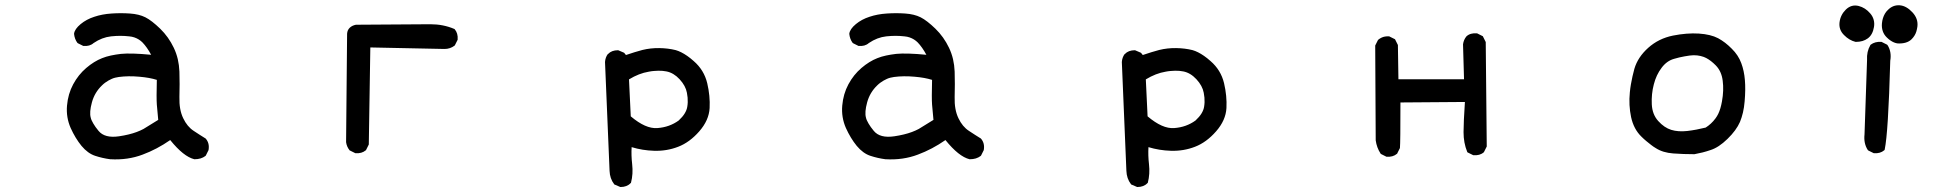

<svg xmlns="http://www.w3.org/2000/svg" viewBox="-20 -585 7540 743"><path d="M406.2 31.2Q376.5 27.3 348.6 18.1Q319.8 8.8 295.4 -20.5Q271.5 -49.8 253.4 -89.8Q235.4 -130.9 239.3 -176.3Q243.2 -221.7 263.2 -258.8Q283.2 -295.9 313.5 -321.8Q343.8 -347.7 375 -359.9Q390.6 -366.2 408.9 -370.1Q427.2 -374 448.2 -376.5Q487.3 -380.4 564.9 -373Q548.8 -402.8 531.2 -420.9Q524.9 -427.2 517.1 -432.1Q509.3 -437 500 -440.2Q490.7 -443.4 480 -444.3Q471.2 -445.3 462.6 -445.8Q454.1 -446.3 445.6 -446.3Q437 -446.3 428 -445.8Q418.9 -445.3 409.7 -444.3Q374.5 -440.4 342.3 -418.5Q334.5 -411.6 324.7 -408.9Q314.9 -406.2 303.2 -407.2H302.2L301.3 -407.7L281.7 -417.5L280.3 -418.5L279.3 -419.4Q273.9 -426.8 270.8 -435.3Q267.6 -443.8 266.6 -453.6V-454.1V-454.6Q269 -472.7 292 -491.7Q314.5 -510.3 344.7 -520Q375 -530.3 411.6 -532.7Q448.2 -535.2 482.9 -532.7Q518.1 -530.3 542.5 -518.1Q555.2 -511.7 569.3 -500.7Q583.5 -489.7 599.9 -473.9Q616.2 -458 629.4 -439.5Q642.6 -420.9 652.6 -399.9Q662.6 -378.9 668 -356Q673.3 -333 674.3 -308.1Q675.8 -259.8 674.3 -209.5Q672.9 -160.6 689 -127.4Q704.6 -94.7 729.5 -78.6Q742.2 -70.3 753.4 -63Q764.6 -55.7 774.4 -49.8L775.4 -49.3L775.9 -48.8Q791.5 -31.2 787.1 -4.9V-3.9L786.6 -3.4L776.9 16.1L775.9 17.6L774.9 18.6Q766.6 24.9 756.1 28.1Q745.6 31.2 733.4 31.2H732.9H731.9Q690.4 21 638.7 -43Q587.4 -7.3 532.2 13.2Q474.6 35.2 406.7 31.2ZM535.2 -85.9 592.3 -121.1Q588.9 -156.2 586.9 -180.2Q585 -205.1 586.9 -275.9Q559.1 -284.7 519.5 -288.1Q476.6 -292 439.9 -287.1Q432.6 -286.1 425.8 -284.4Q418.9 -282.7 412.4 -279.8Q405.8 -276.9 399.4 -273.2Q393.1 -269.5 387 -265.1Q380.9 -260.7 375 -254.9Q346.2 -227.5 335.7 -189Q325.2 -150.4 331.1 -129.9Q332 -125 334.7 -119.1Q337.4 -113.3 341.1 -106.9Q344.7 -100.6 349.9 -93.3Q355 -85.9 361.3 -78.6Q385.3 -49.3 440.9 -57.6Q460.4 -60.5 477.5 -64.7Q494.6 -68.8 509 -74.2Q523.4 -79.6 535.2 -85.9Z M1354 7.3 1334.5 -2.4 1333 -2.9 1332.5 -3.9Q1321.8 -17.1 1319.3 -34.7V-35.2L1323.2 -454.1V-454.6Q1324.2 -468.8 1333.3 -477.5Q1342.3 -486.3 1357.4 -489.3H1357.9H1358.4L1645.5 -491.2Q1695.3 -491.2 1737.8 -473.1L1738.8 -472.7L1739.7 -471.7Q1752.9 -456.1 1751 -432.1V-431.2L1750.5 -430.2L1740.7 -410.6L1739.7 -409.2L1738.8 -408.2Q1721.7 -395.5 1700.2 -395.5L1413.1 -401.4L1407.2 -27.3V-25.9L1406.7 -24.9L1397 -5.4L1396.5 -3.9L1395.5 -3.4Q1379.9 9.8 1356 7.8H1355Z M2379.4 138.2 2358.9 129.4 2357.4 128.9 2356.4 127.4Q2348.1 116.7 2343.8 103.8Q2339.4 90.8 2338.9 76.2Q2337.9 49.3 2321.3 -344.2V-344.7V-345.2Q2321.8 -353.5 2324.5 -361.3Q2327.1 -369.1 2332 -375.5L2332.5 -376H2333Q2339.8 -383.3 2349.6 -387Q2359.4 -390.6 2371.1 -390.6H2372.1L2373.5 -390.1L2394 -381.3L2395 -380.9L2396 -379.9L2402.3 -372.1Q2436.5 -383.8 2465.8 -391.6Q2497.6 -399.4 2531.5 -398.9Q2565.4 -398.4 2594.7 -391.1Q2605 -388.2 2616.2 -382.6Q2627.4 -377 2639.4 -368.7Q2651.4 -360.4 2664.6 -348.6Q2704.6 -314 2716.8 -263.2Q2728.5 -213.4 2726.1 -167Q2723.6 -119.6 2686 -76.7Q2648.9 -34.2 2604.5 -17.1Q2560.5 0 2511.2 -1.5Q2465.8 -2.9 2424.3 -15.6Q2422.4 16.6 2426.3 49.8Q2430.7 88.4 2421.9 121.6L2421.4 123L2419.9 124Q2413.1 131.3 2403.3 135Q2393.6 138.7 2381.8 138.7H2380.9ZM2606.4 -118.7Q2621.6 -132.8 2629.6 -146Q2637.7 -159.2 2639.6 -171.9Q2641.1 -180.7 2641.4 -189.5Q2641.6 -198.2 2640.9 -207.5Q2640.1 -216.8 2638.2 -226.1Q2633.3 -252.9 2609.9 -278.3Q2586.9 -303.2 2559.1 -308.6Q2551.8 -310.1 2543.9 -310.8Q2536.1 -311.5 2527.6 -311.3Q2519 -311 2509.8 -310.3Q2500.5 -309.6 2490.7 -307.6Q2452.6 -301.3 2414.1 -277.8L2420.9 -134.8Q2478.5 -85.9 2523.9 -89.4Q2570.8 -92.8 2606.4 -118.7Z M3406.2 31.2Q3376.5 27.3 3348.6 18.1Q3319.8 8.8 3295.4 -20.5Q3271.5 -49.8 3253.4 -89.8Q3235.4 -130.9 3239.3 -176.3Q3243.2 -221.7 3263.2 -258.8Q3283.2 -295.9 3313.5 -321.8Q3343.8 -347.7 3375 -359.9Q3390.6 -366.2 3408.9 -370.1Q3427.2 -374 3448.2 -376.5Q3487.3 -380.4 3564.9 -373Q3548.8 -402.8 3531.2 -420.9Q3524.9 -427.2 3517.1 -432.1Q3509.3 -437 3500 -440.2Q3490.7 -443.4 3480 -444.3Q3471.2 -445.3 3462.6 -445.8Q3454.1 -446.3 3445.6 -446.3Q3437 -446.3 3428 -445.8Q3418.9 -445.3 3409.7 -444.3Q3374.5 -440.4 3342.3 -418.5Q3334.5 -411.6 3324.7 -408.9Q3314.9 -406.2 3303.2 -407.2H3302.2L3301.3 -407.7L3281.7 -417.5L3280.3 -418.5L3279.3 -419.4Q3273.9 -426.8 3270.8 -435.3Q3267.6 -443.8 3266.6 -453.6V-454.1V-454.6Q3269 -472.7 3292 -491.7Q3314.5 -510.3 3344.7 -520Q3375 -530.3 3411.6 -532.7Q3448.2 -535.2 3482.9 -532.7Q3518.1 -530.3 3542.5 -518.1Q3555.2 -511.7 3569.3 -500.7Q3583.5 -489.7 3599.9 -473.9Q3616.2 -458 3629.4 -439.5Q3642.6 -420.9 3652.6 -399.9Q3662.6 -378.9 3668 -356Q3673.3 -333 3674.3 -308.1Q3675.8 -259.8 3674.3 -209.5Q3672.9 -160.6 3689 -127.4Q3704.6 -94.7 3729.5 -78.6Q3742.2 -70.3 3753.4 -63Q3764.6 -55.7 3774.4 -49.8L3775.4 -49.3L3775.9 -48.8Q3791.5 -31.2 3787.1 -4.9V-3.9L3786.6 -3.4L3776.9 16.1L3775.9 17.6L3774.9 18.6Q3766.6 24.9 3756.1 28.1Q3745.6 31.2 3733.4 31.2H3732.9H3731.9Q3690.4 21 3638.7 -43Q3587.4 -7.3 3532.2 13.2Q3474.6 35.2 3406.7 31.2ZM3535.2 -85.9 3592.3 -121.1Q3588.9 -156.2 3586.9 -180.2Q3585 -205.1 3586.9 -275.9Q3559.1 -284.7 3519.5 -288.1Q3476.6 -292 3439.9 -287.1Q3432.6 -286.1 3425.8 -284.4Q3418.9 -282.7 3412.4 -279.8Q3405.8 -276.9 3399.4 -273.2Q3393.1 -269.5 3387 -265.1Q3380.9 -260.7 3375 -254.9Q3346.2 -227.5 3335.7 -189Q3325.2 -150.4 3331.1 -129.9Q3332 -125 3334.7 -119.1Q3337.4 -113.3 3341.1 -106.9Q3344.7 -100.6 3349.9 -93.3Q3355 -85.9 3361.3 -78.6Q3385.3 -49.3 3440.9 -57.6Q3460.4 -60.5 3477.5 -64.7Q3494.6 -68.8 3509 -74.2Q3523.4 -79.6 3535.2 -85.9Z M4379.4 138.2 4358.9 129.4 4357.4 128.9 4356.4 127.4Q4348.1 116.7 4343.8 103.8Q4339.4 90.8 4338.9 76.2Q4337.9 49.3 4321.3 -344.2V-344.7V-345.2Q4321.8 -353.5 4324.5 -361.3Q4327.1 -369.1 4332 -375.5L4332.5 -376H4333Q4339.8 -383.3 4349.6 -387Q4359.4 -390.6 4371.1 -390.6H4372.1L4373.5 -390.1L4394 -381.3L4395 -380.9L4396 -379.9L4402.3 -372.1Q4436.5 -383.8 4465.8 -391.6Q4497.6 -399.4 4531.5 -398.9Q4565.4 -398.4 4594.7 -391.1Q4605 -388.2 4616.2 -382.6Q4627.4 -377 4639.4 -368.7Q4651.4 -360.4 4664.6 -348.6Q4704.6 -314 4716.8 -263.2Q4728.5 -213.4 4726.1 -167Q4723.6 -119.6 4686 -76.7Q4648.9 -34.2 4604.5 -17.1Q4560.5 0 4511.2 -1.5Q4465.8 -2.9 4424.3 -15.6Q4422.4 16.6 4426.3 49.8Q4430.7 88.4 4421.9 121.6L4421.4 123L4419.9 124Q4413.1 131.3 4403.3 135Q4393.6 138.7 4381.8 138.7H4380.9ZM4606.4 -118.7Q4621.6 -132.8 4629.6 -146Q4637.7 -159.2 4639.6 -171.9Q4641.1 -180.7 4641.4 -189.5Q4641.6 -198.2 4640.9 -207.5Q4640.1 -216.8 4638.2 -226.1Q4633.3 -252.9 4609.9 -278.3Q4586.9 -303.2 4559.1 -308.6Q4551.8 -310.1 4543.9 -310.8Q4536.1 -311.5 4527.6 -311.3Q4519 -311 4509.8 -310.3Q4500.5 -309.6 4490.7 -307.6Q4452.6 -301.3 4414.1 -277.8L4420.9 -134.8Q4478.5 -85.9 4523.9 -89.4Q4570.8 -92.8 4606.4 -118.7Z M5344.2 21 5324.7 11.2 5323.2 10.3 5322.3 8.8Q5307.6 -13.7 5303.7 -42V-42.5V-43L5301.8 -407.2V-408.7L5302.2 -409.7L5312 -429.2L5312.5 -430.2L5313.5 -431.2Q5319.3 -436 5325.9 -439.2Q5332.5 -442.4 5339.8 -443.6Q5347.2 -444.8 5355 -444.3H5356L5356.9 -443.8L5376.5 -434.1L5378.4 -433.1L5379.4 -431.2L5389.2 -411.6L5389.6 -410.6V-409.2L5391.6 -278.3H5645.5L5641.6 -413.1V-413.6Q5644 -431.2 5654.8 -444.3L5655.3 -444.8Q5663.1 -451.7 5673.1 -454.3Q5683.1 -457 5694.8 -456.1H5695.8L5696.8 -455.6L5716.3 -445.8L5718.3 -444.8L5719.2 -442.9L5729 -423.3L5729.5 -422.4V-420.9L5733.4 -19.5V-18.1L5732.9 -17.1L5723.1 2.4L5722.7 3.9L5721.7 4.4Q5713.9 11.2 5703.9 13.9Q5693.8 16.6 5682.1 15.6H5681.2L5680.2 15.1L5660.6 5.4L5658.7 4.4L5657.7 2.4Q5643.6 -32.2 5643.6 -73.7Q5643.6 -93.3 5645 -122.8Q5646.5 -152.3 5648.9 -190.4L5399.4 -188.5Q5399.4 -32.7 5397.5 -13.2V-12.2L5397 -11.2L5387.2 8.3L5386.7 9.8L5385.7 10.3Q5370.1 23.4 5346.2 21.5H5345.2Z M6536.1 11.7Q6494.1 11.7 6455.1 8.8Q6415 5.9 6387.7 -11.7Q6378.4 -17.1 6369.4 -24.2Q6360.4 -31.2 6350.8 -39.1Q6341.3 -46.9 6332 -56.2Q6302.2 -85 6292 -131.8Q6282.2 -178.2 6287.1 -227.1Q6288.6 -243.2 6291.3 -258.8Q6293.9 -274.4 6297.4 -289.6Q6300.8 -304.7 6304.7 -318.8Q6317.9 -363.8 6358.2 -399.9Q6398.4 -436 6454.1 -447.3Q6508.3 -458 6554.2 -455.1Q6600.1 -452.1 6628.9 -437Q6656.7 -421.9 6681.6 -396.5Q6707 -371.6 6718.3 -340.8Q6729.5 -311 6732.4 -274.9Q6735.4 -239.3 6731.4 -192.9Q6729.5 -169.4 6724.9 -149.7Q6720.2 -129.9 6713.4 -113.3Q6699.2 -80.6 6665 -47.4Q6630.9 -14.2 6599.6 -4.4Q6584 1 6568.6 4.9Q6553.2 8.8 6537.1 11.7H6536.6ZM6580.6 -91.3Q6591.3 -98.1 6600.8 -106.9Q6610.4 -115.7 6618.7 -127Q6624.5 -134.8 6629.2 -144.3Q6633.8 -153.8 6637.5 -166Q6641.1 -178.2 6643.6 -192.4Q6651.4 -235.4 6646.5 -272.5Q6642.1 -309.1 6619.6 -332Q6615.2 -336.4 6610.6 -340.6Q6606 -344.7 6601.3 -348.4Q6596.7 -352.1 6592 -355Q6587.4 -357.9 6582.8 -360.4Q6578.1 -362.8 6573.2 -364.7Q6561 -369.1 6547.6 -370.6Q6534.2 -372.1 6519 -370.1Q6508.8 -368.7 6498.8 -366.9Q6488.8 -365.2 6478.8 -362.8Q6468.8 -360.4 6458.5 -357.4Q6430.2 -349.6 6410.2 -322.8Q6389.2 -295.4 6379.9 -258.3Q6370.1 -221.2 6372.1 -181.2Q6374 -142.1 6397 -116.7Q6420.4 -90.8 6447.3 -82.5Q6474.1 -74.2 6509.3 -78.1Q6526.4 -80.1 6544.7 -83.5Q6563 -86.9 6580.6 -91.3Z M7230 7.3 7210.4 -2.4 7209 -3.4 7208 -4.4Q7191.4 -29.8 7195.3 -64.9L7205.1 -352.5Q7203.1 -385.3 7217.8 -410.2L7218.3 -411.1L7219.2 -412.1Q7236.3 -424.8 7260.3 -422.9H7261.2L7262.2 -422.4L7281.7 -412.6L7283.2 -411.6L7284.2 -410.6Q7292.5 -397.9 7295.2 -382.3Q7297.9 -366.7 7294.9 -350.1Q7291 -209 7285.6 -124Q7280.3 -39.1 7273.4 -6.3L7272.9 -4.9L7271.5 -3.4Q7255.9 9.8 7231.9 7.8H7231ZM7322.8 -417Q7315.9 -418 7309.1 -420.9Q7302.2 -423.8 7295.4 -428.5Q7288.6 -433.1 7281.7 -439.9Q7270.5 -450.7 7265.9 -464.6Q7261.2 -478.5 7262.7 -494.6Q7263.7 -505.4 7266.6 -514.6Q7269.5 -523.9 7274.2 -532Q7278.8 -540 7285.6 -546.4Q7305.2 -566.4 7331.5 -564.5Q7344.7 -563.5 7356.9 -556.6Q7369.1 -549.8 7380.4 -537.6Q7403.8 -512.7 7399.9 -481.9Q7398.4 -471.7 7395.8 -462.9Q7393.1 -454.1 7388.4 -446.8Q7383.8 -439.5 7377.4 -433.1Q7358.9 -415 7322.8 -417ZM7160.6 -422.9Q7135.7 -429.2 7116.2 -449.2Q7095.2 -469.7 7098.6 -498.5Q7102.1 -527.3 7123 -547.9Q7144.5 -568.8 7172.4 -562Q7198.7 -555.2 7217.3 -533.2Q7227.1 -522 7230.7 -508.5Q7234.4 -495.1 7231.9 -480.5Q7229.5 -465.8 7223.6 -454.8Q7217.8 -443.8 7208 -436.5Q7198.7 -429.7 7187.3 -426.3Q7175.8 -422.9 7162.1 -422.9H7161.6Z"/></svg>

Font: NaikaiFont
Style: SemiBold
Weight: 600
Version: Version 1.89